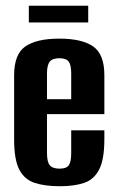

<svg xmlns="http://www.w3.org/2000/svg" viewBox="-20 -638 406 666"><path d="M188 8Q136 8 100.5 -3.5Q65 -15 47 -49.5Q29 -84 29 -154V-377Q29 -450 68 -477Q107 -504 186 -504Q264 -504 303 -477Q342 -450 342 -377V-242H143V-107Q143 -77 152.5 -65Q162 -53 187 -53Q210 -53 218.5 -64.5Q227 -76 227 -107V-186H342V-155Q342 -85 324 -50Q306 -15 271.5 -3.5Q237 8 188 8ZM143 -294H227V-383Q227 -412 218.5 -424Q210 -436 186 -436Q162 -436 152.5 -424Q143 -412 143 -383ZM80 -560V-618H286V-560Z"/></svg>

Font: Alumni Sans Thin
Style: Bold
Weight: 700
Version: Version 1.018